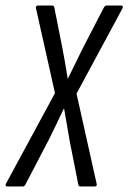

<svg xmlns="http://www.w3.org/2000/svg" viewBox="-47 -675 464 695"><path d="M-20 0Q-29 0 -26 -9L152 -338L83 -646Q82 -655 91 -655H141Q149 -655 150 -646L179 -500Q184 -473 189 -445.5Q194 -418 198 -391H199Q212 -418 225.5 -445Q239 -472 252 -499L328 -646Q333 -655 338 -655H391Q400 -655 397 -646L230 -336L303 -9Q305 0 295 0H244Q237 0 236 -9L205 -166Q200 -195 195 -224.5Q190 -254 185 -282H184Q171 -254 157 -225Q143 -196 129 -168L46 -9Q42 0 36 0Z"/></svg>

Font: Sofia Sans Extra Condensed
Style: Italic
Weight: 400
Italic angle: -9°
Designer: Botio Nikoltchev, Ani Petrova
Foundry: lettersoup
Version: Version 4.101; ttfautohint (v1.8.4.7-5d5b)